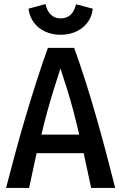

<svg xmlns="http://www.w3.org/2000/svg" viewBox="-20 -930 600 950"><path d="M10 0Q32 -85 56 -174Q80 -263 106.5 -352Q133 -441 160.5 -527Q188 -613 217 -693H347Q376 -613 403.5 -526.5Q431 -440 456.5 -350.5Q482 -261 505.5 -172.5Q529 -84 550 0H431L394 -172H161L124 0ZM185 -264H372Q358 -324 343 -381Q328 -438 311.5 -490.5Q295 -543 279 -591Q263 -542 246.5 -489Q230 -436 214.5 -380Q199 -324 185 -264ZM280 -758Q238 -758 204 -773.5Q170 -789 148 -818Q126 -847 121 -887L205 -910Q213 -875 232 -857Q251 -839 280 -839Q310 -839 329 -856.5Q348 -874 356 -909L439 -887Q435 -847 412.5 -818Q390 -789 356 -773.5Q322 -758 280 -758Z"/></svg>

Font: Ubuntu Sans Mono Medium
Style: Regular
Weight: 500
Monospace: yes
Designer: Dalton Maag Ltd
Foundry: Dalton Maag Ltd
Version: Version 1.006